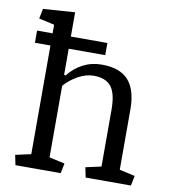

<svg xmlns="http://www.w3.org/2000/svg" viewBox="-85 -836 815 910"><g transform="rotate(10 323.0 -381.5)"><path d="M40.5 -47.9 115.2 -64.5V-587.4H40.5V-646H115.2V-687.5L40.5 -704.1L50.3 -752L203.1 -762.7V-646H378.9V-587.4H203.1V-462.4L210 -459.5Q240.2 -498 281.2 -519.3Q322.3 -540.5 371.6 -540.5Q458.5 -540.5 499.8 -494.6Q541 -448.7 541 -354.5V-64.5L615.7 -47.9L606 0H388.2L378.4 -47.9L453.1 -64.5V-337.9Q453.1 -415.5 427 -448.7Q400.9 -481.9 342.8 -481.9Q305.7 -481.9 267.8 -460.9Q230 -439.9 203.1 -409.2V-64.5L277.8 -47.9L268.1 0H50.3Z"/></g></svg>

Font: Noticia Text
Style: Regular
Weight: 400
Designer: JM Sole
Foundry: JM Sole
Version: Version 1.003